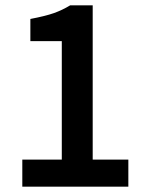

<svg xmlns="http://www.w3.org/2000/svg" viewBox="-20 -679 527 710"><path d="M62.5 -88.9H208.5V-526.9H92.3V-608.9Q148.4 -619.6 179.4 -630.6Q210.4 -641.6 239.3 -659.2H322.8V-88.9H454.6V11.2H62.5Z"/></svg>

Font: Pyidaungsu Book
Style: Bold
Weight: 700
Designer: Sun Tun
Foundry: MCF
Version: Version 1.008;February 27, 2020;FontCreator 11.0.0.2408 32-b